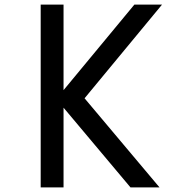

<svg xmlns="http://www.w3.org/2000/svg" viewBox="-20 -820 790 840"><path d="M158 -800H258V0H158ZM551 0 226 -387 568 -800H689L350 -390L678 0Z"/></svg>

Font: Martian Mono SemiExpanded Light
Style: Regular
Weight: 300
Width: 6
Monospace: yes
Designer: Roman Shamin
Foundry: Evil Martians
Version: Version 0.930